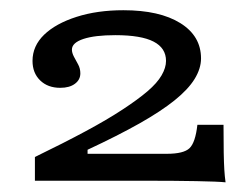

<svg xmlns="http://www.w3.org/2000/svg" viewBox="-20 -714 505 385"><path d="M432.3 -348.4Q417.7 -350 373.8 -350.8Q329.8 -351.6 277.4 -351.6H50V-399.2Q108.1 -427.4 151.6 -450.8Q195.2 -474.2 225.8 -494.4Q256.5 -514.5 275.8 -531Q295.2 -547.6 304 -562.9Q312.9 -578.2 312.9 -591.9Q312.9 -617.7 287.9 -630.6Q262.9 -643.5 211.3 -643.5Q170.2 -643.5 147.2 -635.9Q124.2 -628.2 124.2 -614.5Q124.2 -608.1 128.2 -600.4Q132.3 -592.7 136.7 -584.7Q141.1 -576.6 141.1 -566.9Q141.1 -554 130.2 -546Q119.4 -537.9 100.8 -537.9Q75.8 -537.9 60.5 -552.8Q45.2 -567.7 45.2 -591.9Q45.2 -621.8 68.5 -644.4Q91.9 -666.9 133.5 -680.2Q175 -693.5 227.4 -693.5Q300 -693.5 341.5 -667.7Q383.1 -641.9 383.1 -596.8Q383.1 -576.6 370.2 -555.6Q357.3 -534.7 330.2 -512.9Q303.2 -491.1 259.7 -466.5Q216.1 -441.9 155.6 -413.7V-405.6H314.5Q348.4 -405.6 360.1 -416.9Q371.8 -428.2 375.8 -463.7H428.2Q428.2 -429 428.6 -408.1Q429 -387.1 429.8 -373.8Q430.6 -360.5 432.3 -348.4Z"/></svg>

Font: Playfair 5pt SemiExpanded Light
Style: Regular
Weight: 300
Width: 6
Designer: Claus Eggers Sørensen
Foundry: Claus Eggers Sørensen
Version: Version 2.203